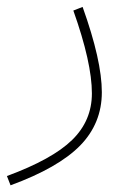

<svg xmlns="http://www.w3.org/2000/svg" viewBox="-99 -286 390 566"><path d="M117.2 -254.9 144.5 -265.6Q201.2 -107.4 201.2 -14.2Q201.2 77.6 137.2 143.1Q73.2 208.5 -67.9 260.3L-78.6 232.9Q55.2 183.6 113.5 126.7Q171.9 69.8 171.9 -10.7Q171.9 -101.1 117.2 -254.9Z"/></svg>

Font: Estedad-FD Thin
Style: Regular
Weight: 100
Designer: Amin Abedi
Version: Version 7.3